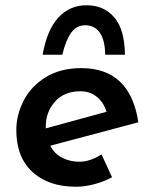

<svg xmlns="http://www.w3.org/2000/svg" viewBox="-20 -700 575 730"><path d="M366 -113 406 -26Q374 -9 338 0.5Q302 10 269 10Q165 10 103.5 -46Q42 -102 42 -206Q42 -262 69.5 -316.5Q97 -371 153 -406Q209 -441 289 -441Q475 -441 506 -235L171 -146Q187 -115 217 -100Q247 -85 281 -85Q322 -85 366 -113ZM154 -219V-212L385 -275Q374 -311 348 -332Q322 -353 286 -353Q224 -353 189 -313.5Q154 -274 154 -219ZM455 -492H380Q379 -549 359 -576.5Q339 -604 304 -604Q271 -604 250.5 -575.5Q230 -547 217 -492H142Q159 -587 202 -633.5Q245 -680 309 -680Q375 -680 414.5 -634Q454 -588 455 -492Z"/></svg>

Font: Josefin Sans SemiBold
Style: Italic
Weight: 600
Italic angle: -7°
Designer: Santiago Orozco
Foundry: Typemade
Version: Version 2.000